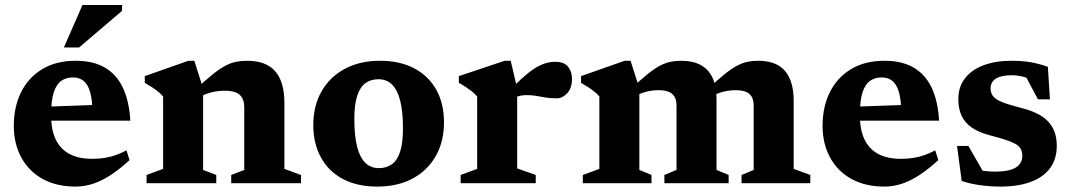

<svg xmlns="http://www.w3.org/2000/svg" viewBox="-20 -710 4149 744"><path d="M273.5 -474.5Q341 -474.5 386.2 -448.2Q431.5 -422 456 -370.5Q480.5 -319 485 -242.5H141L140.5 -296L395 -305L338.5 -277.5Q337.5 -325 329 -354Q320.5 -383 304 -396.5Q287.5 -410 262.5 -410Q236.5 -410 217.5 -396.8Q198.5 -383.5 188.2 -351.8Q178 -320 178 -264.5Q178 -206.5 196.2 -169Q214.5 -131.5 250 -113Q285.5 -94.5 337 -94.5Q362.5 -94.5 384.8 -98Q407 -101.5 428 -108.8Q449 -116 470 -127.5L482 -89.5Q447 -57.5 413 -34.5Q379 -11.5 344.2 0.8Q309.5 13 273 13Q199 13 145.5 -16.5Q92 -46 62.8 -99.2Q33.5 -152.5 33.5 -223Q33.5 -295 61.2 -351.8Q89 -408.5 142.8 -441.5Q196.5 -474.5 273.5 -474.5ZM227.5 -526 299.5 -690.5H453V-668L286.5 -526Z M767 -367.5V-51.5L818 -32V0H548V-32L612 -55.5V-336Q601.5 -349 584.8 -361.2Q568 -373.5 541 -389V-415L710 -474.5H733ZM876 -32 926.5 -51.5V-293Q926.5 -315.5 918.8 -330Q911 -344.5 894.5 -351.5Q878 -358.5 851 -358.5Q823 -358.5 797 -351.5Q771 -344.5 752.5 -333L735.5 -361Q775 -398.5 803 -421Q831 -443.5 852.8 -455Q874.5 -466.5 894.8 -470.5Q915 -474.5 937.5 -474.5Q1011 -474.5 1046.5 -433.8Q1082 -393 1082 -311.5V-55.5L1146.5 -32V0H876Z M1448 -58.5Q1477.5 -58.5 1498.5 -73.5Q1519.5 -88.5 1530.5 -122.2Q1541.5 -156 1541.5 -212.5Q1541.5 -276.5 1531 -318.8Q1520.5 -361 1499.5 -382Q1478.5 -403 1446.5 -403Q1417 -403 1396.2 -388Q1375.5 -373 1364.2 -339Q1353 -305 1353 -248.5Q1353 -185 1363.5 -142.8Q1374 -100.5 1395.2 -79.5Q1416.5 -58.5 1448 -58.5ZM1442 13Q1364.5 13 1309 -16.2Q1253.5 -45.5 1223.8 -99.5Q1194 -153.5 1194 -225.5Q1194 -300 1226 -356Q1258 -412 1316 -443.2Q1374 -474.5 1452.5 -474.5Q1530 -474.5 1585.5 -445Q1641 -415.5 1670.8 -362Q1700.5 -308.5 1700.5 -235.5Q1700.5 -161.5 1668.5 -105.2Q1636.5 -49 1578.5 -18Q1520.5 13 1442 13Z M2131.5 -470.5Q2166 -470.5 2181.2 -451.5Q2196.5 -432.5 2196.5 -404.5Q2196.5 -368.5 2178 -348.8Q2159.5 -329 2138 -329Q2113.5 -329 2095 -332Q2076.5 -335 2059.2 -338.2Q2042 -341.5 2020.5 -341.5Q2008 -341.5 1997 -339.2Q1986 -337 1975.8 -332Q1965.5 -327 1954.5 -318.5L1941.5 -345.5Q1975 -381.5 2001.5 -405.5Q2028 -429.5 2050 -443.8Q2072 -458 2091.8 -464.2Q2111.5 -470.5 2131.5 -470.5ZM1984 -367.5V-57.5L2056 -32V0H1765V-32L1829 -55.5V-336Q1821.5 -345.5 1810.8 -354Q1800 -362.5 1787 -371.5Q1774 -380.5 1758 -389V-415L1935.5 -474.5H1959Z M2457.5 -367.5V-51.5L2504.5 -32V0H2238.5V-32L2302.5 -55.5V-336Q2292 -349 2275.2 -361.2Q2258.5 -373.5 2231.5 -389V-415L2400.5 -474.5H2423.5ZM2756.5 -327.5V-51.5L2803.5 -32V0H2554.5V-32L2601.5 -51.5V-300.5Q2601.5 -321.5 2594 -334.8Q2586.5 -348 2571.2 -354.2Q2556 -360.5 2532 -360.5Q2506.5 -360.5 2483 -354.2Q2459.5 -348 2442 -337.5L2426 -366.5Q2463.5 -402 2490.2 -423.5Q2517 -445 2538 -455.8Q2559 -466.5 2578 -470.5Q2597 -474.5 2618.5 -474.5Q2666.5 -474.5 2696.8 -457.2Q2727 -440 2741.8 -407.2Q2756.5 -374.5 2756.5 -327.5ZM3055.5 -319.5V-55.5L3120 -32V0H2853.5V-32L2900.5 -51.5V-300.5Q2900.5 -321.5 2893 -334.8Q2885.5 -348 2870.2 -354.2Q2855 -360.5 2831 -360.5Q2805.5 -360.5 2781.5 -354.2Q2757.5 -348 2740.5 -337.5L2724.5 -366Q2762 -402 2789 -423.5Q2816 -445 2836.8 -455.8Q2857.5 -466.5 2876.5 -470.5Q2895.5 -474.5 2917.5 -474.5Q2988.5 -474.5 3022 -435Q3055.5 -395.5 3055.5 -319.5Z M3407.5 -474.5Q3475 -474.5 3520.2 -448.2Q3565.5 -422 3590 -370.5Q3614.5 -319 3619 -242.5H3275L3274.5 -296L3529 -305L3472.5 -277.5Q3471.5 -325 3463 -354Q3454.5 -383 3438 -396.5Q3421.5 -410 3396.5 -410Q3370.5 -410 3351.5 -396.8Q3332.5 -383.5 3322.2 -351.8Q3312 -320 3312 -264.5Q3312 -206.5 3330.2 -169Q3348.5 -131.5 3384 -113Q3419.5 -94.5 3471 -94.5Q3496.5 -94.5 3518.8 -98Q3541 -101.5 3562 -108.8Q3583 -116 3604 -127.5L3616 -89.5Q3581 -57.5 3547 -34.5Q3513 -11.5 3478.2 0.8Q3443.5 13 3407 13Q3333 13 3279.5 -16.5Q3226 -46 3196.8 -99.2Q3167.5 -152.5 3167.5 -223Q3167.5 -295 3195.2 -351.8Q3223 -408.5 3276.8 -441.5Q3330.5 -474.5 3407.5 -474.5Z M3898.5 -474.5Q3941 -474.5 3973.2 -469Q4005.5 -463.5 4040.5 -451L4048.5 -325H4002L3938 -445.5L3990 -396Q3967 -407 3944 -412.8Q3921 -418.5 3902 -418.5Q3860 -418.5 3839.2 -405.5Q3818.5 -392.5 3818.5 -367.5Q3818.5 -349 3828.8 -336.5Q3839 -324 3864.2 -314Q3889.5 -304 3934.5 -292.5Q3968.5 -284 3994.5 -272Q4020.5 -260 4038.2 -242.5Q4056 -225 4065.5 -201Q4075 -177 4075 -145Q4075 -93.5 4048.8 -58.2Q4022.5 -23 3973.8 -5Q3925 13 3856.5 13Q3814.5 13 3775.2 7.2Q3736 1.5 3706.5 -9L3688.5 -144.5H3732.5L3808 -13L3735.5 -61Q3752.5 -55 3770 -51.5Q3787.5 -48 3804.8 -46.5Q3822 -45 3838 -45Q3889 -45 3915.2 -60.2Q3941.5 -75.5 3941.5 -107Q3941.5 -124 3934 -135.2Q3926.5 -146.5 3910.8 -154.5Q3895 -162.5 3871.2 -170Q3847.5 -177.5 3814.5 -186Q3771.5 -197.5 3744.8 -216.2Q3718 -235 3705.8 -262.2Q3693.5 -289.5 3693.5 -325.5Q3693.5 -374 3719.8 -407.2Q3746 -440.5 3792.2 -457.5Q3838.5 -474.5 3898.5 -474.5Z"/></svg>

Font: Newsreader
Style: Bold
Weight: 700
Designer: Hugues Gentile
Foundry: Production Type
Version: Version 1.003